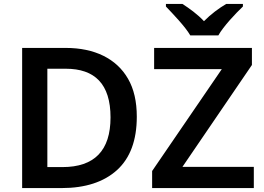

<svg xmlns="http://www.w3.org/2000/svg" viewBox="-20 -958 1343 978"><path d="M1092.3 -777.8C1116.7 -822.3 1180.7 -890.1 1217.3 -924.8V-938H1132.3C1095.7 -916.5 1053.7 -885.7 1019 -850.1C985.8 -885.7 944.8 -915 909.2 -938H825.2V-924.8C860.4 -887.7 923.3 -822.8 949.2 -777.8ZM676.8 -363.8C676.8 -440.4 662.1 -504.9 632.3 -556.6C573.2 -659.7 461.4 -713.9 314.9 -713.9H92.8V0H293.9C414.6 0 508.8 -30.8 576.2 -91.8C643.1 -152.8 676.8 -243.2 676.8 -363.8ZM1272.9 -107.9H909.2L1263.2 -627V-713.9H765.1V-606H1109.9L754.9 -86.9V0H1272.9ZM543 -359.9C543 -191.4 461.4 -106.9 297.9 -106.9H221.2V-607.9H314.9C462.9 -607.9 543 -530.3 543 -359.9Z"/></svg>

Font: Noto Reveo Sans
Style: Regular
Weight: 600
Designer: Monotype Design Team
Foundry: Monotype Imaging Inc.
Version: Version 2.007